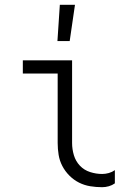

<svg xmlns="http://www.w3.org/2000/svg" viewBox="-20 -771 540 799"><path d="M405 8Q380 8 355.5 4Q331 0 309 -11Q287 -22 269 -40Q251 -58 239.5 -80Q228 -102 224 -126.5Q220 -151 220 -176V-465H75V-520H280V-176Q280 -150 287.5 -125Q295 -100 312.5 -81.5Q330 -63 355 -55Q380 -47 405 -47Q419 -47 433 -51Q447 -55 458 -63V-8Q447 0 433 4Q419 8 405 8ZM219 -600 229 -751H292L270 -600Z"/></svg>

Font: Iosevka Light
Style: Regular
Weight: 300
Monospace: yes
Designer: Belleve Invis
Foundry: Belleve Invis
Version: Version 32.5.0; ttfautohint (v1.8.4)